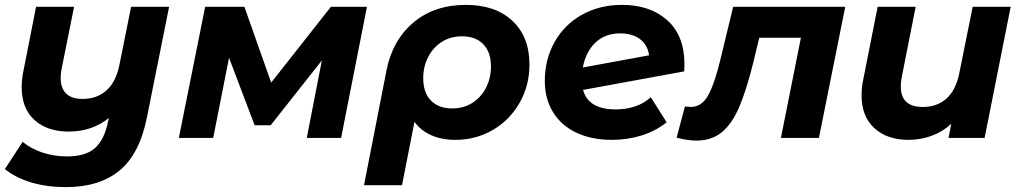

<svg xmlns="http://www.w3.org/2000/svg" viewBox="-25 -566 4189 788"><path d="M669 -538 578 -84Q548 66 465.5 134Q383 202 245 202Q168 202 104 183Q40 164 -5 128L68 16Q101 44 149 60Q197 76 250 76Q326 76 364.5 42Q403 8 418 -65L422 -82Q353 -26 257 -26Q169 -26 116.5 -73.5Q64 -121 64 -208Q64 -240 71 -274L123 -538H279L228 -284Q224 -265 224 -246Q224 -204 246.5 -182Q269 -160 314 -160Q373 -160 412 -195Q451 -230 465 -299L513 -538Z M1481 -538 1375 0H1234L1296 -318L1086 -52H1020L915 -329L850 0H709L817 -538H978L1088 -227L1333 -538Z M2148 -301Q2148 -215 2107.5 -144Q2067 -73 1997.5 -32.5Q1928 8 1844 8Q1788 8 1745 -11Q1702 -30 1676 -66L1625 194H1469L1561 -276Q1585 -400 1671 -473Q1757 -546 1887 -546Q2008 -546 2078 -480.5Q2148 -415 2148 -301ZM1990 -293Q1990 -352 1958.5 -384.5Q1927 -417 1871 -417Q1824 -417 1788 -394Q1752 -371 1732 -331.5Q1712 -292 1712 -245Q1712 -186 1743.5 -153.5Q1775 -121 1831 -121Q1878 -121 1914 -144Q1950 -167 1970 -206.5Q1990 -246 1990 -293Z M2784 -303Q2784 -283 2783 -273L2368 -197Q2389 -117 2503 -117Q2545 -117 2582 -129.5Q2619 -142 2646 -167L2711 -64Q2666 -28 2608 -10Q2550 8 2486 8Q2403 8 2340.5 -21.5Q2278 -51 2244.5 -106Q2211 -161 2211 -233Q2211 -322 2251 -393.5Q2291 -465 2363.5 -505.5Q2436 -546 2528 -546Q2643 -546 2713.5 -483Q2784 -420 2784 -303ZM2367 -289 2639 -339Q2633 -382 2601.5 -405.5Q2570 -429 2521 -429Q2458 -429 2418.5 -391Q2379 -353 2367 -289Z M3444 -538 3336 0H3180L3262 -411H3091L3068 -315Q3039 -197 3009 -127Q2979 -57 2937 -23Q2895 11 2834 11Q2797 11 2752 -1L2786 -129Q2804 -127 2810 -127Q2855 -127 2881.5 -175Q2908 -223 2932 -323L2984 -538Z M4123 -538 4016 0H3868L3879 -58Q3844 -25 3798.5 -8.5Q3753 8 3704 8Q3616 8 3563.5 -40Q3511 -88 3511 -175Q3511 -208 3518 -240L3577 -538H3733L3676 -250Q3672 -231 3672 -211Q3672 -127 3762 -127Q3821 -127 3859.5 -161.5Q3898 -196 3912 -265L3967 -538Z"/></svg>

Font: Montserrat Alternates
Style: Bold Italic
Weight: 700
Italic angle: -11.3°
Designer: Julieta Ulanovsky
Foundry: Julieta Ulanovsky
Version: Version 7.200